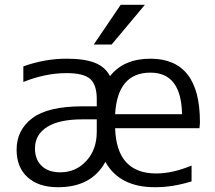

<svg xmlns="http://www.w3.org/2000/svg" viewBox="-20 -777 904 807"><path d="M612.3 -530.3Q820.3 -530.3 820.3 -264.6Q820.3 -255.9 818.4 -238.3H463.9Q469.7 -47.9 636.7 -47.9Q705.1 -47.9 785.2 -81.1V-14.6Q703.1 10.7 629.9 9.8Q482.4 9.8 422.9 -96.7Q364.3 10.7 222.7 9.8Q141.6 9.8 95.7 -32.2Q49.8 -74.2 49.8 -147.5Q49.8 -230.5 115.7 -280.3Q181.6 -330.1 327.1 -330.1H386.7V-360.4Q386.7 -420.9 358.9 -445.3Q331.1 -469.7 259.8 -469.7Q171.9 -469.7 78.1 -432.6V-498Q168 -530.3 259.8 -530.3Q335 -530.3 378.4 -513.2Q421.9 -496.1 442.4 -457Q500 -530.3 612.3 -530.3ZM386.7 -275.4H327.1Q228.5 -275.4 177.7 -243.2Q127 -210.9 127 -153.3Q127 -106.4 155.3 -79.6Q183.6 -52.7 233.4 -52.7Q298.8 -52.7 342.8 -100.6Q386.7 -148.4 386.7 -222.7V-259.8ZM588.9 -756.8 449.2 -589.8H374L487.3 -756.8ZM463.9 -296.9H745.1Q742.2 -471.7 612.3 -471.7Q473.6 -471.7 463.9 -296.9Z"/></svg>

Font: Mgen+ 1c regular
Style: Regular
Weight: 400
Designer: [Source Han Sans]
Ryoko NISHIZUKA  (kana & ideographs); Paul D. Hunt (Latin, Greek & Cyrillic); Wenlong ZHANG  (bopomofo
Version: Version 1.059.20150602